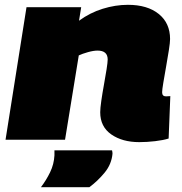

<svg xmlns="http://www.w3.org/2000/svg" viewBox="-20 -580 756 797"><path d="M90 -550H317L308 -494Q353 -527 406 -543.5Q459 -560 511 -560Q592 -560 639 -522Q686 -484 686 -418Q686 -404 681 -372Q676 -340 669.5 -303.5Q663 -267 658 -237Q653 -207 653 -197Q653 -180 669 -180Q678 -180 687 -181L680 -5Q658 2 624 6Q590 10 558 10Q488 10 442 -22Q396 -54 396 -114Q396 -130 400.5 -161.5Q405 -193 411.5 -228.5Q418 -264 422.5 -293Q427 -322 427 -333Q427 -370 385 -370Q368 -370 345 -363.5Q322 -357 307 -350L250 0H3ZM206 44H445Q447 51 447 58Q443 102 414 137Q385 172 351 197H150Q172 168 188 135Q204 102 206 65Q206 60 206 54.5Q206 49 206 44Z"/></svg>

Font: Georama Expanded Black
Style: Italic
Weight: 900
Width: 7
Italic angle: -9°
Designer: Jean-Baptiste Levee
Foundry: Production Type
Version: Version 1.000